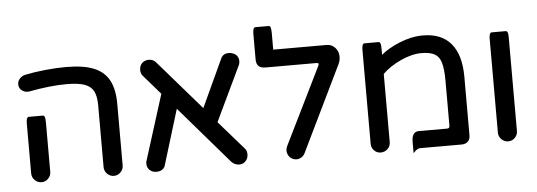

<svg xmlns="http://www.w3.org/2000/svg" viewBox="-49 -849 2850 1019"><g transform="rotate(-5 1376.5 -339.5)"><path d="M85.4 -40V-302.7Q85.4 -331.1 92.3 -337.4Q94.7 -340.3 98.6 -340.3H173.8Q179.7 -340.3 182.6 -334.5Q187 -326.2 187 -302.7V-40Q187 -18.6 172.1 -3.7Q157.2 11.2 136.5 11.2Q115.7 11.2 100.6 -3.9Q85.4 -19 85.4 -40ZM471.2 -40V-368.2Q471.2 -419.4 456.1 -446.8Q441.4 -472.2 408.7 -483.9Q375 -495.6 313.5 -495.6Q226.1 -495.6 113.3 -474.1Q109.4 -473.6 104 -473.6Q88.9 -473.6 75.7 -482.9Q58.1 -495.1 58.1 -517.6Q58.1 -535.6 71.8 -548.8Q82.5 -560.1 98.6 -564Q150.4 -574.7 209.2 -580.6Q268.1 -586.4 317.4 -586.4Q411.1 -586.4 464.8 -564.5Q520.5 -542.5 546.6 -494.6Q572.8 -446.8 572.8 -368.2V-40Q572.8 -18.6 557.1 -3.4Q543 11.2 522.2 11.2Q501.5 11.2 486.3 -3.9Q471.2 -19 471.2 -40Z M1226.6 -72.8Q1237.8 -61.5 1237.8 -40.5Q1237.8 -16.1 1219.2 -0.5Q1206.1 9.3 1190.4 9.3Q1166.5 9.3 1148.4 -9.3L885.3 -314.5L796.4 -23.9Q793.5 -11.2 785.2 -3.4Q772.5 9.3 749.3 9.3Q726.1 9.3 712.4 -4.4Q698.7 -18.1 698.7 -38.1Q698.7 -48.8 702.1 -56.6L810.5 -400.9L720.7 -504.4Q709.5 -516.6 709.5 -537.1Q709.5 -559.1 725.1 -574.2Q740.2 -586.4 758.8 -586.4Q783.7 -586.4 797.9 -568.8L1025.9 -305.7L1145 -563Q1157.2 -585.4 1186.5 -585.4Q1196.3 -585.4 1210 -580.1Q1218.8 -576.7 1225.6 -569.8Q1237.8 -557.1 1237.8 -538.1Q1237.8 -523.9 1231.4 -512.2L1094.2 -224.6ZM1231.4 -512.2Q1231.4 -512.2 1231.4 -512.2Z M1445.8 -43.5Q1445.8 -51.8 1451.2 -65.4L1653.3 -476.1Q1655.8 -481 1655.8 -483.4Q1655.8 -485.8 1655.8 -486.8Q1655.3 -488.3 1654.3 -489.3Q1651.9 -491.7 1644.5 -491.7H1375Q1348.1 -491.7 1336.4 -503.4Q1324.7 -515.1 1324.7 -540V-671.9Q1324.7 -700.2 1331.5 -706.5Q1334 -709.5 1337.9 -709.5H1409.2Q1414.6 -709.5 1417.5 -704.6Q1422.4 -696.8 1422.4 -671.9V-582.5H1707Q1733.9 -582.5 1752 -562.7Q1770 -543 1770 -515.6Q1770 -492.7 1759.8 -473.1L1540 -20Q1533.2 -6.8 1521.2 0.7Q1509.3 8.3 1495.1 8.3Q1483.9 8.3 1473.1 2.9Q1460 -3.9 1452.9 -16.4Q1445.8 -28.8 1445.8 -43.5Z M1894 -39.1V-536.1Q1894 -564.5 1900.9 -570.8Q1903.3 -573.7 1907.2 -573.7H1982.4Q1986.3 -573.7 1988.8 -571.3Q1991.2 -568.8 1992.2 -566.2Q1993.2 -563.5 1994.1 -559.6Q1995.6 -551.3 1995.6 -536.1V-504.9Q2035.2 -537.6 2093.3 -561.5Q2158.2 -588.4 2219.7 -588.4Q2318.8 -588.4 2369.6 -527.6Q2420.4 -466.8 2420.4 -350.6V-39.1Q2420.4 -17.1 2408 -5.4Q2395.5 6.3 2374 6.3H2154.3Q2140.1 6.3 2126 20.5L2116.7 29.8V-31.2Q2116.7 -62 2129.9 -75.2Q2139.2 -84.5 2154.3 -84.5H2304.7Q2312 -84.5 2315.4 -87.9Q2318.8 -91.3 2318.8 -98.6V-340.8Q2318.8 -400.4 2308.1 -437Q2298.3 -468.3 2274.9 -481.4Q2250.5 -495.6 2204.1 -495.6Q2152.3 -495.6 2092.3 -467.8Q2031.7 -439.5 1995.6 -402.8V-39.1Q1995.6 -18.1 1980.2 -3.4Q1964.8 11.2 1944.1 11.2Q1923.3 11.2 1908.7 -3.4Q1894 -18.1 1894 -39.1Z M2571.8 -40V-535.2Q2571.8 -563.5 2578.6 -569.8Q2581.1 -572.8 2585 -572.8H2660.2Q2664.1 -572.8 2666.5 -570.3Q2668.9 -567.9 2669.9 -565.2Q2670.9 -562.5 2671.9 -558.6Q2673.3 -550.3 2673.3 -535.2V-40Q2673.3 -18.6 2658.4 -3.7Q2643.6 11.2 2622.8 11.2Q2602.1 11.2 2586.9 -3.9Q2571.8 -19 2571.8 -40Z"/></g></svg>

Font: YuPearl-Medium
Style: Medium
Weight: 500
Designer: Max Yao
Foundry: Max-Everyday
Version: Version 1.011; ttfautohint (v1.8.3)